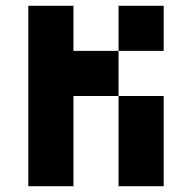

<svg xmlns="http://www.w3.org/2000/svg" viewBox="-20 -645 665 665"><path d="M390.6 -468.8V-625H546.9V-468.8H390.6V-312.5H546.9V0H390.6V-312.5H234.4V0H78.1V-625H234.4V-468.8Z"/></svg>

Font: Sorena-Fanum Normal
Style: Regular
Weight: 400
Designer: Mohammad Darvishi
Version: Version 1.000;March 20, 2024;FontCreator 15.0.0.2958 64-bit